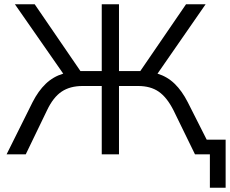

<svg xmlns="http://www.w3.org/2000/svg" viewBox="-20 -725 1080 902"><path d="M11 0 133 -245Q160 -298 195 -331.5Q230 -365 277 -379L50 -705H143L358 -391H458V-705H539V-391H639L854 -705H946L720 -379Q766 -365 800.5 -331.5Q835 -298 862 -245L951 -69H1040V157H966V0H896L795 -207Q764 -268 725.5 -294.5Q687 -321 629 -321H539V0H458V-321H368Q309 -321 269.5 -294.5Q230 -268 201 -207L101 0Z"/></svg>

Font: Winston
Style: Regular
Weight: 400
Designer: Original fonts by Vernon Adams / Changes by Cristiano Sobral
Foundry: Original fonts by Vernon Adams / Changes by Cristiano Sobral
Version: Version 2.503;July 17, 2020;FontCreator 13.0.0.2655 64-bit